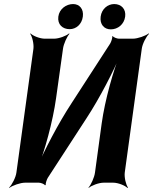

<svg xmlns="http://www.w3.org/2000/svg" viewBox="-20 -902 756 948"><path d="M524 -687 333 -392C268 -293 196 -155 162 -72L166 -71C200 -154 241 -302 257 -418L291 -661C294 -685 311 -722 323 -735L321 -737C308 -725 271 -711 247 -711H201C177 -711 142 -725 131 -737L129 -735C139 -722 148 -685 145 -661L61 -50C58 -26 39 11 25 24L26 26C41 14 80 0 104 0H172C181 0 200 7 202 13L206 11C204 5 211 -16 216 -24L407 -318C472 -417 543 -555 577 -638L574 -639C540 -556 498 -408 482 -292L449 -50C446 -26 429 11 417 24L418 26C431 14 468 0 492 0H539C563 0 598 14 609 26L612 24C602 11 593 -26 596 -50L680 -661C683 -685 702 -722 716 -735L714 -737C699 -725 660 -711 636 -711H567C558 -711 539 -718 537 -724L534 -722C536 -716 529 -695 524 -687ZM324 -758C356 -758 384 -782 389 -820C394 -857 373 -882 341 -882C307 -882 273 -858 268 -820C263 -781 289 -758 324 -758ZM527 -757C562 -757 593 -782 598 -820C603 -857 579 -882 544 -882C512 -882 482 -858 477 -820C472 -782 494 -757 527 -757Z"/></svg>

Font: Asimov
Style: EdgeNarIt
Weight: 500
Designer: Google
Version: Version 2.000980: 2014